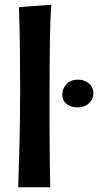

<svg xmlns="http://www.w3.org/2000/svg" viewBox="-20 -790 414 810"><path d="M197 -770Q194 -735 192.5 -698Q191 -661 190.5 -616.5Q190 -572 189.5 -517Q189 -462 189 -391Q189 -325 189 -271.5Q189 -218 189.5 -172Q190 -126 190.5 -84.5Q191 -43 192 0H57Q58 -52 59.5 -92Q61 -132 62 -175.5Q63 -219 64 -274.5Q65 -330 65 -414Q65 -499 64 -584.5Q63 -670 60 -760ZM243 -391Q243 -417 260.5 -435.5Q278 -454 309 -454Q335 -454 354.5 -438.5Q374 -423 374 -397Q374 -372 355.5 -354.5Q337 -337 306 -337Q280 -337 261.5 -351Q243 -365 243 -391Z"/></svg>

Font: CantoraOne
Style: Regular
Weight: 400
Designer: Pablo Impallari, Rodrigo Fuenzalida
Foundry: Pablo Impallari
Version: Version 1.001; ttfautohint (v0.8) -G 200 -r 50